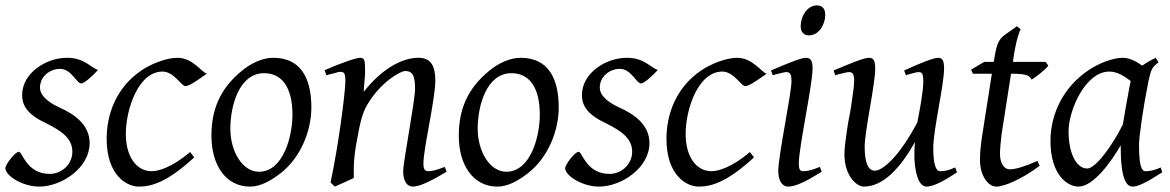

<svg xmlns="http://www.w3.org/2000/svg" viewBox="-22 -671 4334 711"><path d="M341 -412C314 -420 292 -457 226 -457C149 -457 60 -401 60 -319C60 -277 83 -245 152 -213C201 -188 246 -161 246 -109C246 -64 208 -27 162 -27C76 -27 61 -109 48 -109C34 -109 -2 -62 -2 -48C-2 -20 62 20 123 20C207 20 310 -50 310 -141C310 -210 252 -249 198 -273C146 -297 126 -323 126 -346C126 -389 164 -416 200 -416C243 -416 261 -362 279 -362C288 -362 315 -383 341 -412Z M744 -398C725 -403 692 -457 635 -457C595 -457 538 -435 503 -411C407 -347 373 -246 373 -157C373 -21 448 20 492 20C538 20 596 5 697 -88C694 -93 687 -101 682 -108C614 -50 563 -37 540 -37C484 -37 444 -90 444 -175C444 -266 490 -406 580 -406C622 -406 650 -352 664 -352C681 -352 716 -379 744 -398Z M1131 -273C1131 -381 1092 -457 990 -457C950 -457 908 -437 875 -410C790 -341 761 -262 761 -168C761 -61 813 20 904 20C945 20 984 -4 1019 -31C1092 -89 1131 -187 1131 -273ZM1061 -246C1061 -166 1027 -35 937 -35C877 -35 831 -108 831 -195C831 -278 863 -400 956 -400C1023 -400 1061 -346 1061 -246Z M1625 -53C1597 -42 1579 -37 1564 -37C1552 -37 1546 -43 1546 -66C1546 -121 1590 -304 1590 -372C1590 -435 1568 -457 1527 -457C1470 -457 1395 -420 1325 -331C1325 -348 1330 -387 1330 -402C1330 -448 1329 -457 1311 -457C1296 -457 1234 -435 1180 -411L1187 -392C1195 -395 1202 -397 1209 -398C1221 -402 1234 -405 1239 -405C1251 -405 1257 -401 1257 -372C1257 -327 1230 -124 1202 5L1218 20C1234 12 1271 -3 1288 -12C1288 -18 1288 -25 1288 -32C1288 -58 1288 -90 1299 -147C1310 -210 1319 -252 1338 -283C1387 -367 1461 -408 1478 -408C1506 -408 1515 -391 1515 -342C1515 -298 1471 -71 1471 -37C1471 -2 1484 20 1507 20C1532 20 1573 0 1632 -35Z M2047 -273C2047 -381 2008 -457 1906 -457C1866 -457 1824 -437 1791 -410C1706 -341 1677 -262 1677 -168C1677 -61 1729 20 1820 20C1861 20 1900 -4 1935 -31C2008 -89 2047 -187 2047 -273ZM1977 -246C1977 -166 1943 -35 1853 -35C1793 -35 1747 -108 1747 -195C1747 -278 1779 -400 1872 -400C1939 -400 1977 -346 1977 -246Z M2414 -412C2387 -420 2365 -457 2299 -457C2222 -457 2133 -401 2133 -319C2133 -277 2156 -245 2225 -213C2274 -188 2319 -161 2319 -109C2319 -64 2281 -27 2235 -27C2149 -27 2134 -109 2121 -109C2107 -109 2071 -62 2071 -48C2071 -20 2135 20 2196 20C2280 20 2383 -50 2383 -141C2383 -210 2325 -249 2271 -273C2219 -297 2199 -323 2199 -346C2199 -389 2237 -416 2273 -416C2316 -416 2334 -362 2352 -362C2361 -362 2388 -383 2414 -412Z M2817 -398C2798 -403 2765 -457 2708 -457C2668 -457 2611 -435 2576 -411C2480 -347 2446 -246 2446 -157C2446 -21 2521 20 2565 20C2611 20 2669 5 2770 -88C2767 -93 2760 -101 2755 -108C2687 -50 2636 -37 2613 -37C2557 -37 2517 -90 2517 -175C2517 -266 2563 -406 2653 -406C2695 -406 2723 -352 2737 -352C2754 -352 2789 -379 2817 -398Z M3034 -616C3034 -639 3023 -651 3003 -651C2966 -651 2943 -609 2943 -574C2943 -553 2954 -540 2974 -540C3011 -540 3034 -581 3034 -616ZM3014 -53C2987 -42 2971 -37 2951 -37C2940 -37 2936 -46 2936 -66C2936 -123 2987 -359 2987 -416C2987 -445 2981 -457 2962 -457C2944 -457 2889 -434 2833 -410L2840 -392C2847 -395 2854 -397 2861 -398C2872 -401 2884 -404 2889 -404C2901 -404 2909 -401 2909 -371C2909 -324 2860 -95 2860 -37C2860 -2 2875 20 2896 20C2924 20 2961 2 3021 -35Z M3515 -51C3492 -40 3476 -37 3459 -37C3443 -37 3434 -65 3434 -124C3434 -188 3474 -359 3474 -416C3474 -445 3469 -457 3452 -457C3434 -457 3381 -435 3326 -410L3333 -392C3340 -395 3346 -397 3352 -398C3361 -401 3374 -404 3379 -404C3391 -404 3397 -401 3397 -371C3397 -333 3386 -274 3375 -218C3306 -87 3245 -39 3218 -39C3194 -39 3180 -65 3180 -128C3180 -185 3219 -359 3219 -416C3219 -445 3214 -457 3195 -457C3177 -457 3122 -434 3065 -410L3071 -392C3078 -395 3085 -397 3092 -398C3103 -401 3116 -404 3121 -404C3133 -404 3141 -401 3141 -371C3141 -355 3137 -326 3132 -293C3131 -284 3129 -275 3128 -266L3118 -212C3117 -203 3115 -194 3114 -186C3109 -151 3105 -120 3105 -100C3105 -20 3150 20 3177 20C3248 20 3312 -48 3366 -145C3365 -128 3364 -113 3364 -99C3364 -76 3366 -43 3375 -17C3383 10 3397 20 3409 20C3433 20 3470 2 3522 -33Z M3820 -75C3771 -54 3740 -44 3717 -44C3698 -44 3681 -63 3681 -103C3681 -117 3684 -149 3687 -174L3722 -398H3723C3772 -398 3790 -394 3798 -376C3809 -382 3848 -411 3860 -428L3850 -442H3729L3733 -470C3740 -510 3746 -534 3751 -546C3753 -554 3755 -559 3758 -562L3744 -574L3695 -539C3679 -525 3669 -512 3661 -459L3658 -442H3623L3574 -413L3581 -398H3651L3614 -162C3609 -126 3607 -103 3607 -78C3607 -22 3636 20 3668 20C3697 20 3763 -8 3828 -57Z M4276 -51C4251 -39 4233 -37 4220 -37C4204 -37 4196 -61 4196 -136C4196 -166 4212 -277 4231 -371C4241 -415 4244 -422 4268 -440L4258 -457C4241 -449 4223 -439 4208 -428C4189 -441 4163 -457 4136 -457C4097 -457 4044 -435 4009 -411C3917 -350 3868 -250 3868 -149C3868 -27 3928 20 3972 20C4027 20 4094 -73 4128 -133C4128 -6 4149 20 4173 20C4192 20 4225 4 4282 -33ZM4136 -210C4099 -135 4036 -47 4004 -47C3965 -47 3935 -101 3935 -185C3935 -262 3997 -406 4086 -406C4118 -406 4145 -386 4165 -371C4162 -356 4157 -331 4152 -302C4151 -295 4149 -287 4148 -280L4140 -233C4139 -225 4137 -217 4136 -210Z"/></svg>

Font: Oxford Ugaritic Clay
Style: Regular
Weight: 400
Designer: Jacob Thomas
Foundry: Bengal Creative Media Limited
Version: Version 1.000